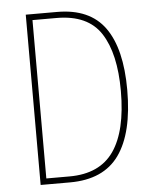

<svg xmlns="http://www.w3.org/2000/svg" viewBox="-52 -758 642 802"><g transform="rotate(-5 269.0 -357.0)"><path d="M481 -364Q481 -184 415.5 -92Q350 0 209 0H86V-714H217Q354 -714 417.5 -625.5Q481 -537 481 -364ZM454 -362Q454 -519 399 -604Q344 -689 213 -689H112V-25H209Q336 -25 395 -110Q454 -195 454 -362Z"/></g></svg>

Font: Noto Sans Lao Looped Condensed Thin
Style: Regular
Weight: 100
Width: 3
Designer: Mark Frömberg, Ben Mitchell
Foundry: The Fontpad Ltd
Version: Version 1.002; ttfautohint (v1.8.4.7-5d5b)